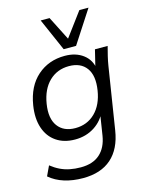

<svg xmlns="http://www.w3.org/2000/svg" viewBox="-141 -839 884 1148"><g transform="rotate(-15 301.5 -265.0)"><path d="M228.2 223.5Q164.5 223.5 112.3 207.1Q60.2 190.8 21.3 157.7L49.9 96.9Q77.5 118.6 105.2 131.9Q132.9 145.2 164.1 151.4Q195.3 157.7 231.4 157.7Q306.6 157.7 349.8 118.9Q393.1 80.2 404.7 8.3L427.9 -139.3H439.4Q415.3 -80.3 362.6 -46.1Q309.9 -11.9 241.7 -11.9Q173.2 -11.9 125.7 -44.5Q78.3 -77 58.6 -136.2Q38.9 -195.4 51.4 -274.2Q69.8 -388.7 139.6 -450Q209.3 -511.3 309.3 -511.3Q377.5 -511.3 422.6 -477.3Q467.7 -443.4 475.7 -383.4L468.1 -393.2L494.7 -502.3H573.3Q565.4 -472.9 558.4 -443.6Q551.4 -414.2 546.9 -385.9L486.2 -2.5Q468.8 108.5 403.6 166Q338.5 223.5 228.2 223.5ZM261 -77.3Q333.7 -77.3 383.2 -125.7Q432.7 -174.2 446.3 -260.9Q460.4 -349.6 425.4 -397.6Q390.3 -445.5 317.6 -445.5Q245 -445.5 195.2 -397.6Q145.5 -349.6 131.4 -262.3Q117.2 -174.2 152.8 -125.7Q188.4 -77.3 261 -77.3ZM314.3 -551.3 225.9 -752.8H281L355.8 -605.4L465.3 -752.8H522L391 -551.3Z"/></g></svg>

Font: Mulish ExtraLight
Style: Italic
Weight: 200
Italic angle: -9°
Designer: Vernon Adams
Foundry: Vernon Adams
Version: Version 3.603